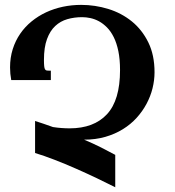

<svg xmlns="http://www.w3.org/2000/svg" viewBox="-20 -747 730 802"><path d="M163.6 -497.1Q163.6 -480 164.6 -470.7Q165.5 -461.4 168.2 -457.3Q170.9 -453.1 175.5 -452.4Q180.2 -451.7 187.5 -451.7H192.4V-412.6H26.9Q22 -438.5 22 -465.3Q22 -506.3 33.2 -541.7Q44.4 -577.1 64.5 -606.2Q84.5 -635.3 112.1 -657.7Q139.6 -680.2 172.6 -695.6Q205.6 -710.9 242.7 -718.8Q279.8 -726.6 318.8 -726.6Q377.4 -726.6 432.6 -709.5Q487.8 -692.4 530.8 -657.5Q573.7 -622.6 599.6 -569.8Q625.5 -517.1 625.5 -445.3Q625.5 -412.1 617.2 -378.4Q608.9 -344.7 592 -313.2Q575.2 -281.7 550.5 -254.6Q525.9 -227.5 493.2 -207.3Q460.4 -187 419.9 -175.3Q379.4 -163.6 331.1 -163.6Q368.7 -147.9 402.1 -131.1Q435.5 -114.3 461.4 -100.1V35.2Q426.8 17.6 384.3 -2.7Q341.8 -22.9 296.9 -42.7Q252 -62.5 207.8 -79.6Q163.6 -96.7 126.5 -107.9V-241.7Q143.6 -236.3 162.1 -230Q180.7 -223.6 201.2 -216.3Q219.7 -213.4 237.1 -212.2Q254.4 -210.9 270.5 -210.9Q372.1 -210.9 426.8 -269.8Q481.4 -328.6 481.4 -454.1Q481.4 -499 474.4 -533.2Q467.3 -567.4 455.1 -591.8Q442.9 -616.2 427 -632.3Q411.1 -648.4 393.6 -658Q376 -667.5 357.9 -671.4Q339.8 -675.3 323.2 -675.3Q290.5 -675.3 261.5 -667Q232.4 -658.7 210.7 -638.4Q189 -618.2 176.3 -583.7Q163.6 -549.3 163.6 -497.1Z"/></svg>

Font: Arian AMU Serif
Style: Bold
Weight: 700
Designer: Ruben Hakobyan (Tarumian)
Foundry: Ruben Hakobyan (Tarumian)
Version: Version 1.002